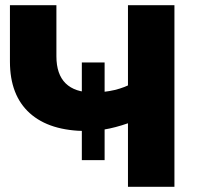

<svg xmlns="http://www.w3.org/2000/svg" viewBox="-20 -720 793 740"><path d="M295.4 -479.2H383.2V-102.7H295.4ZM18.3 -482.8V-700H197.4V-503Q197.4 -433.7 233 -398.7Q268.6 -363.8 337.6 -363.8Q427.7 -363.8 494.2 -401.2L498.4 -254.1Q448.1 -234.6 402.7 -224.8Q357.3 -215 315.1 -215Q171.3 -215 94.8 -283.8Q18.3 -352.6 18.3 -482.8ZM473.2 -700H652.3V0H473.2Z"/></svg>

Font: iiserrat Thin
Style: Regular
Weight: 100
Designer: Akira Ohta
Foundry: Akira Ohta
Version: Version 1.200;Glyphs 3.3.1 (3343)